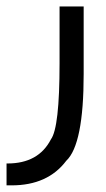

<svg xmlns="http://www.w3.org/2000/svg" viewBox="-20 -386 325 587"><path d="M162.1 -366.2H235.8V-159.7Q235.8 55.7 182.6 105.5Q126 180.7 15.6 180.7H0V113.8H2.9Q97.7 113.8 135.7 40Q162.1 3.9 162.1 -192.4Z"/></svg>

Font: Gasq
Style: Regular
Weight: 400
Designer: Husham Jawad
Version: Version 1.00;December 29, 2020;FontCreator 13.0.0.2683 32-bi